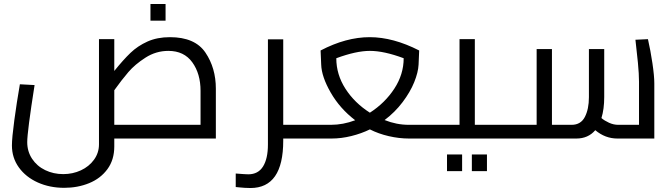

<svg xmlns="http://www.w3.org/2000/svg" viewBox="-20 -697 3382 966"><path d="M40 0ZM1066 0H555V40Q555 107 520.5 154Q486 201 428.5 224.5Q371 248 303 248Q230 248 170 221Q110 194 75 145.5Q40 97 40 35Q40 -3 52 -92Q64 -181 80 -273L154 -269Q117 -34 117 18Q117 65 141.5 102Q166 139 207.5 159Q249 179 298 179Q346 179 387 160Q428 141 453 106.5Q478 72 478 29V-500H555V-340Q600 -396 636.5 -431Q673 -466 722 -488Q771 -510 835 -510Q961 -510 1013.5 -432.5Q1066 -355 1066 -251ZM555 -243V-69H989V-240Q989 -326 947.5 -383.5Q906 -441 827 -441Q765 -441 712 -407Q659 -373 626 -334.5Q593 -296 555 -243ZM737 -677H813V-593H737Z M1530 0H1405V11Q1405 249 1240 249Q1224 249 1210.5 248Q1197 247 1187 246L1166 244V176Q1216 180 1229 180Q1279 180 1303.5 140.5Q1328 101 1328 30V-499H1405V-69H1530Z M2143 -69V0H2038Q1988 0 1936 -12Q1884 -24 1841 -46Q1798 -25 1747.5 -12.5Q1697 0 1648 0H1530V-69H1645Q1706 -69 1767 -92Q1690 -151 1644 -231Q1598 -311 1596 -372L1593 -443Q1721 -510 1840 -510Q1958 -510 2089 -443L2086 -372Q2084 -333 2064 -283.5Q2044 -234 2005.5 -183Q1967 -132 1915 -93Q1975 -69 2037 -69ZM1841 -130Q1917 -179 1964 -251Q2011 -323 2011 -404Q1912 -441 1841 -441Q1772 -441 1672 -404Q1672 -322 1718 -250.5Q1764 -179 1841 -130Z M2143 0ZM2518 -69V0H2143V-69H2292V-500H2369V-69ZM2229 80H2305V164H2229ZM2354 80H2430V164H2354Z M3272 -278V0H3086Q3025 0 2975 -42Q2939 0 2880 0H2518V-69H2680V-450H2757V-69H2856Q2902 -69 2922.5 -108.5Q2943 -148 2943 -208V-450H3020V-209Q3020 -148 3006 -103Q3021 -90 3044 -79.5Q3067 -69 3090 -69H3195V-286Q3195 -324 3189.5 -381.5Q3184 -439 3177 -497L3240 -500Q3253 -443 3262.5 -379Q3272 -315 3272 -278Z"/></svg>

Font: Cairo
Style: Regular
Weight: 400
Designer: Mohamed Gaber, the designers of Titillium
Foundry: Kief Type Foundry
Version: Version 2.009; ttfautohint (v1.5.33-1714) -l 8 -r 50 -G 200 